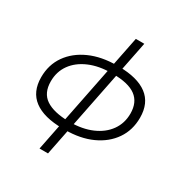

<svg xmlns="http://www.w3.org/2000/svg" viewBox="-209 -902 1199 1256"><g transform="rotate(30 390.5 -274.0)"><path d="M331 5Q190 4 116.5 -51Q43 -106 43 -216Q43 -310 92.5 -380.5Q142 -451 230 -490.5Q318 -530 435 -530H449Q590 -529 663 -474Q736 -419 736 -309Q736 -215 687.5 -144.5Q639 -74 552.5 -34.5Q466 5 350 5ZM343 -55H350Q446 -55 517.5 -86Q589 -117 628.5 -172.5Q668 -228 668 -301Q668 -386 612 -427.5Q556 -469 438 -469H430Q334 -469 262 -438Q190 -407 150.5 -352Q111 -297 111 -224Q111 -136 170 -96.5Q229 -57 343 -55ZM267 194 454 -742H518L331 194Z"/></g></svg>

Font: MOST Montserrat
Style: Italic
Weight: 400
Italic angle: -11.3°
Designer: Julieta Ulanovsky
Foundry: Julieta Ulanovsky
Version: Version 8.000;March 11, 2024;FontCreator 15.0.0.2926 64-bit